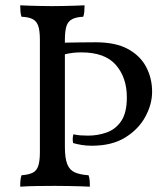

<svg xmlns="http://www.w3.org/2000/svg" viewBox="-20 -699 627 722"><path d="M56 3Q56 -11 57 -21.5Q58 -32 61 -40Q88 -42 103 -49.5Q118 -57 124 -75.5Q130 -94 130 -127V-549Q130 -583 124 -601Q118 -619 103 -627Q88 -635 61 -636Q58 -644 57 -655Q56 -666 56 -679Q75 -678 94.5 -677.5Q114 -677 135 -676.5Q156 -676 177 -676Q199 -676 219 -676.5Q239 -677 258.5 -677.5Q278 -678 298 -679Q298 -666 297 -655Q296 -644 293 -636Q267 -635 251.5 -627Q236 -619 230 -601Q224 -583 224 -549V-147Q224 -104 233 -81.5Q242 -59 262 -50.5Q282 -42 313 -40Q316 -32 317 -21.5Q318 -11 318 3Q302 2 281 1.5Q260 1 236 0.5Q212 0 187 0Q156 0 120 0.5Q84 1 56 3ZM325 -151Q304 -151 286.5 -154Q269 -157 255 -161Q253 -169 253.5 -178Q254 -187 256 -194Q269 -191 282 -190Q295 -189 311 -189Q348 -189 381.5 -201Q415 -213 436 -244Q457 -275 457 -333Q457 -407 416 -454.5Q375 -502 286 -502Q270 -502 255.5 -500.5Q241 -499 215 -493L173 -538Q191 -538 219 -538.5Q247 -539 279.5 -539.5Q312 -540 340 -540Q414 -540 460.5 -515Q507 -490 529.5 -447.5Q552 -405 552 -354Q552 -307 526.5 -260Q501 -213 451 -182Q401 -151 325 -151Z"/></svg>

Font: Vollkorn
Style: Regular
Weight: 400
Designer: Friedrich Althausen
Foundry: Friedrich Althausen
Version: Version 5.001